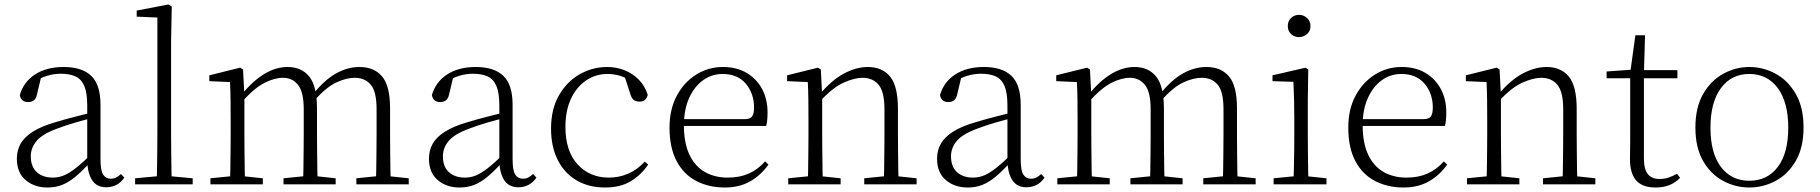

<svg xmlns="http://www.w3.org/2000/svg" viewBox="-20 -820 8094 854"><path d="M191 14Q133 14 94 -19Q55 -52 55 -114Q55 -151 71.5 -180.5Q88 -210 125.5 -234Q163 -258 225 -276Q268 -289 312.5 -300.5Q357 -312 397 -321V-297Q357 -287 315.5 -275Q274 -263 237 -249Q170 -225 143.5 -194Q117 -163 117 -125Q117 -78 144 -54Q171 -30 215 -30Q240 -30 263.5 -39.5Q287 -49 316.5 -72Q346 -95 386 -134L392 -89H373Q341 -55 313 -32Q285 -9 256 2.5Q227 14 191 14ZM453 13Q411 13 390.5 -17.5Q370 -48 368 -102V-106V-350Q368 -407 355 -437.5Q342 -468 316 -480Q290 -492 250 -492Q220 -492 190 -483Q160 -474 128 -454L164 -482L145 -402Q141 -382 131 -374Q121 -366 105 -366Q74 -366 68 -397Q85 -456 136 -489Q187 -522 263 -522Q345 -522 386 -482.5Q427 -443 427 -354V-113Q427 -61 439 -43Q451 -25 473 -25Q486 -25 496 -30Q506 -35 518 -46L533 -30Q518 -8 497.5 2.5Q477 13 453 13Z M581 0V-27L700 -38H719L837 -27V0ZM677 0Q678 -30 678.5 -69Q679 -108 679.5 -149.5Q680 -191 680 -226V-742L588 -746V-773L729 -800L744 -791L741 -637V-226Q741 -191 741.5 -149.5Q742 -108 742.5 -69Q743 -30 744 0Z M916 0V-27L1026 -38H1046L1149 -27V0ZM1003 0Q1004 -24 1004.5 -64.5Q1005 -105 1005.5 -149Q1006 -193 1006 -226V-282Q1006 -333 1005.5 -375.5Q1005 -418 1003 -455L911 -459V-485L1048 -519L1061 -511L1067 -396V-393V-226Q1067 -193 1067.5 -149Q1068 -105 1068.5 -64.5Q1069 -24 1070 0ZM1241 0V-27L1350 -38H1371L1473 -27V0ZM1328 0Q1329 -24 1329.5 -64Q1330 -104 1330.5 -148Q1331 -192 1331 -226V-334Q1331 -411 1305.5 -442.5Q1280 -474 1239 -474Q1201 -474 1156.5 -451.5Q1112 -429 1056 -367L1045 -398H1054Q1104 -460 1155.5 -491Q1207 -522 1259 -522Q1321 -522 1355.5 -479.5Q1390 -437 1390 -335V-226Q1390 -192 1390.5 -148Q1391 -104 1391.5 -64Q1392 -24 1393 0ZM1565 0V-27L1674 -38H1694L1798 -27V0ZM1651 0Q1653 -24 1653.5 -64Q1654 -104 1654.5 -148Q1655 -192 1655 -226V-334Q1655 -413 1629 -443.5Q1603 -474 1558 -474Q1521 -474 1476.5 -453.5Q1432 -433 1379 -374L1367 -404H1375Q1424 -465 1475 -493.5Q1526 -522 1579 -522Q1644 -522 1679.5 -480Q1715 -438 1715 -338V-226Q1715 -192 1715.5 -148Q1716 -104 1716.5 -64Q1717 -24 1718 0Z M2024 14Q1966 14 1927 -19Q1888 -52 1888 -114Q1888 -151 1904.5 -180.5Q1921 -210 1958.5 -234Q1996 -258 2058 -276Q2101 -289 2145.5 -300.5Q2190 -312 2230 -321V-297Q2190 -287 2148.5 -275Q2107 -263 2070 -249Q2003 -225 1976.5 -194Q1950 -163 1950 -125Q1950 -78 1977 -54Q2004 -30 2048 -30Q2073 -30 2096.5 -39.5Q2120 -49 2149.5 -72Q2179 -95 2219 -134L2225 -89H2206Q2174 -55 2146 -32Q2118 -9 2089 2.5Q2060 14 2024 14ZM2286 13Q2244 13 2223.5 -17.5Q2203 -48 2201 -102V-106V-350Q2201 -407 2188 -437.5Q2175 -468 2149 -480Q2123 -492 2083 -492Q2053 -492 2023 -483Q1993 -474 1961 -454L1997 -482L1978 -402Q1974 -382 1964 -374Q1954 -366 1938 -366Q1907 -366 1901 -397Q1918 -456 1969 -489Q2020 -522 2096 -522Q2178 -522 2219 -482.5Q2260 -443 2260 -354V-113Q2260 -61 2272 -43Q2284 -25 2306 -25Q2319 -25 2329 -30Q2339 -35 2351 -46L2366 -30Q2351 -8 2330.5 2.5Q2310 13 2286 13Z M2671 14Q2599 14 2545 -17.5Q2491 -49 2461 -108Q2431 -167 2431 -248Q2431 -335 2466.5 -396.5Q2502 -458 2559 -490Q2616 -522 2681 -522Q2723 -522 2759.5 -507Q2796 -492 2822.5 -464.5Q2849 -437 2861 -398Q2854 -368 2825 -368Q2807 -368 2797.5 -376.5Q2788 -385 2783 -404L2755 -490L2798 -452Q2767 -474 2739 -482.5Q2711 -491 2682 -491Q2629 -491 2586.5 -462Q2544 -433 2519.5 -380.5Q2495 -328 2495 -255Q2495 -148 2549 -89Q2603 -30 2688 -30Q2733 -30 2773 -47Q2813 -64 2848 -101L2863 -88Q2831 -41 2785 -13.5Q2739 14 2671 14Z M3204 14Q3133 14 3077 -15Q3021 -44 2989.5 -103.5Q2958 -163 2958 -252Q2958 -334 2990.5 -394.5Q3023 -455 3077 -488.5Q3131 -522 3195 -522Q3257 -522 3301.5 -495.5Q3346 -469 3370 -423.5Q3394 -378 3394 -320Q3394 -283 3388 -260H2988V-290H3293Q3317 -290 3325.5 -302.5Q3334 -315 3334 -341Q3334 -404 3297.5 -447.5Q3261 -491 3194 -491Q3146 -491 3107 -463Q3068 -435 3045 -383.5Q3022 -332 3022 -263Q3022 -183 3047 -131Q3072 -79 3116 -54.5Q3160 -30 3217 -30Q3270 -30 3310.5 -48Q3351 -66 3383 -102L3398 -88Q3365 -41 3317 -13.5Q3269 14 3204 14Z M3486 0V-27L3596 -38H3616L3719 -27V0ZM3573 0Q3574 -24 3574.5 -64.5Q3575 -105 3575.5 -149Q3576 -193 3576 -226V-281Q3576 -333 3575.5 -375.5Q3575 -418 3573 -455L3481 -459V-485L3618 -519L3631 -511L3637 -393V-392V-226Q3637 -193 3637.5 -149Q3638 -105 3638.5 -64.5Q3639 -24 3640 0ZM3824 0V-27L3933 -38H3954L4057 -27V0ZM3911 0Q3912 -24 3912.5 -64Q3913 -104 3913.5 -148Q3914 -192 3914 -226V-334Q3914 -412 3888 -443Q3862 -474 3816 -474Q3781 -474 3732.5 -452.5Q3684 -431 3626 -368L3616 -398H3624Q3678 -463 3733 -492.5Q3788 -522 3840 -522Q3904 -522 3939 -479.5Q3974 -437 3974 -335V-226Q3974 -192 3974.5 -148Q3975 -104 3975.5 -64Q3976 -24 3977 0Z M4284 14Q4226 14 4187 -19Q4148 -52 4148 -114Q4148 -151 4164.5 -180.5Q4181 -210 4218.5 -234Q4256 -258 4318 -276Q4361 -289 4405.5 -300.5Q4450 -312 4490 -321V-297Q4450 -287 4408.5 -275Q4367 -263 4330 -249Q4263 -225 4236.5 -194Q4210 -163 4210 -125Q4210 -78 4237 -54Q4264 -30 4308 -30Q4333 -30 4356.5 -39.5Q4380 -49 4409.5 -72Q4439 -95 4479 -134L4485 -89H4466Q4434 -55 4406 -32Q4378 -9 4349 2.5Q4320 14 4284 14ZM4546 13Q4504 13 4483.5 -17.5Q4463 -48 4461 -102V-106V-350Q4461 -407 4448 -437.5Q4435 -468 4409 -480Q4383 -492 4343 -492Q4313 -492 4283 -483Q4253 -474 4221 -454L4257 -482L4238 -402Q4234 -382 4224 -374Q4214 -366 4198 -366Q4167 -366 4161 -397Q4178 -456 4229 -489Q4280 -522 4356 -522Q4438 -522 4479 -482.5Q4520 -443 4520 -354V-113Q4520 -61 4532 -43Q4544 -25 4566 -25Q4579 -25 4589 -30Q4599 -35 4611 -46L4626 -30Q4611 -8 4590.5 2.5Q4570 13 4546 13Z M4683 0V-27L4793 -38H4813L4916 -27V0ZM4770 0Q4771 -24 4771.5 -64.5Q4772 -105 4772.5 -149Q4773 -193 4773 -226V-282Q4773 -333 4772.5 -375.5Q4772 -418 4770 -455L4678 -459V-485L4815 -519L4828 -511L4834 -396V-393V-226Q4834 -193 4834.5 -149Q4835 -105 4835.5 -64.5Q4836 -24 4837 0ZM5008 0V-27L5117 -38H5138L5240 -27V0ZM5095 0Q5096 -24 5096.5 -64Q5097 -104 5097.5 -148Q5098 -192 5098 -226V-334Q5098 -411 5072.5 -442.5Q5047 -474 5006 -474Q4968 -474 4923.5 -451.5Q4879 -429 4823 -367L4812 -398H4821Q4871 -460 4922.5 -491Q4974 -522 5026 -522Q5088 -522 5122.5 -479.5Q5157 -437 5157 -335V-226Q5157 -192 5157.5 -148Q5158 -104 5158.5 -64Q5159 -24 5160 0ZM5332 0V-27L5441 -38H5461L5565 -27V0ZM5418 0Q5420 -24 5420.5 -64Q5421 -104 5421.5 -148Q5422 -192 5422 -226V-334Q5422 -413 5396 -443.5Q5370 -474 5325 -474Q5288 -474 5243.5 -453.5Q5199 -433 5146 -374L5134 -404H5142Q5191 -465 5242 -493.5Q5293 -522 5346 -522Q5411 -522 5446.5 -480Q5482 -438 5482 -338V-226Q5482 -192 5482.5 -148Q5483 -104 5483.5 -64Q5484 -24 5485 0Z M5645 0V-27L5756 -38H5775L5880 -27V0ZM5733 0Q5734 -24 5735 -64.5Q5736 -105 5736.5 -149Q5737 -193 5737 -226V-281Q5737 -332 5736 -375Q5735 -418 5733 -456L5640 -459V-485L5787 -519L5799 -511L5797 -377V-226Q5797 -193 5797.5 -149Q5798 -105 5798.5 -64.5Q5799 -24 5800 0ZM5758 -655Q5737 -655 5722.5 -668.5Q5708 -682 5708 -704Q5708 -726 5722.5 -740Q5737 -754 5758 -754Q5778 -754 5793.5 -740Q5809 -726 5809 -704Q5809 -682 5793.5 -668.5Q5778 -655 5758 -655Z M6223 14Q6152 14 6096 -15Q6040 -44 6008.5 -103.5Q5977 -163 5977 -252Q5977 -334 6009.5 -394.5Q6042 -455 6096 -488.5Q6150 -522 6214 -522Q6276 -522 6320.5 -495.5Q6365 -469 6389 -423.5Q6413 -378 6413 -320Q6413 -283 6407 -260H6007V-290H6312Q6336 -290 6344.5 -302.5Q6353 -315 6353 -341Q6353 -404 6316.5 -447.5Q6280 -491 6213 -491Q6165 -491 6126 -463Q6087 -435 6064 -383.5Q6041 -332 6041 -263Q6041 -183 6066 -131Q6091 -79 6135 -54.5Q6179 -30 6236 -30Q6289 -30 6329.5 -48Q6370 -66 6402 -102L6417 -88Q6384 -41 6336 -13.5Q6288 14 6223 14Z M6505 0V-27L6615 -38H6635L6738 -27V0ZM6592 0Q6593 -24 6593.5 -64.5Q6594 -105 6594.5 -149Q6595 -193 6595 -226V-281Q6595 -333 6594.5 -375.5Q6594 -418 6592 -455L6500 -459V-485L6637 -519L6650 -511L6656 -393V-392V-226Q6656 -193 6656.5 -149Q6657 -105 6657.5 -64.5Q6658 -24 6659 0ZM6843 0V-27L6952 -38H6973L7076 -27V0ZM6930 0Q6931 -24 6931.5 -64Q6932 -104 6932.5 -148Q6933 -192 6933 -226V-334Q6933 -412 6907 -443Q6881 -474 6835 -474Q6800 -474 6751.5 -452.5Q6703 -431 6645 -368L6635 -398H6643Q6697 -463 6752 -492.5Q6807 -522 6859 -522Q6923 -522 6958 -479.5Q6993 -437 6993 -335V-226Q6993 -192 6993.5 -148Q6994 -104 6994.5 -64Q6995 -24 6996 0Z M7261 -472V-508H7441V-472ZM7344 14Q7285 14 7257.5 -17.5Q7230 -49 7230 -112Q7230 -135 7230.5 -152.5Q7231 -170 7231 -196V-472H7126V-502L7251 -511L7231 -496L7254 -663H7297L7292 -493V-481V-115Q7292 -67 7309.5 -45.5Q7327 -24 7361 -24Q7384 -24 7401.5 -30Q7419 -36 7439 -47L7453 -29Q7433 -8 7406 3Q7379 14 7344 14Z M7761 14Q7700 14 7645 -15Q7590 -44 7555.5 -103.5Q7521 -163 7521 -253Q7521 -343 7556 -403Q7591 -463 7646 -492.5Q7701 -522 7761 -522Q7822 -522 7877 -492.5Q7932 -463 7967 -403Q8002 -343 8002 -253Q8002 -163 7967 -103.5Q7932 -44 7877 -15Q7822 14 7761 14ZM7761 -16Q7841 -16 7887.5 -77.5Q7934 -139 7934 -252Q7934 -365 7887.5 -428Q7841 -491 7761 -491Q7681 -491 7634.5 -428Q7588 -365 7588 -252Q7588 -139 7634.5 -77.5Q7681 -16 7761 -16Z"/></svg>

Font: Noto Serif JP ExtraLight ExtraLight
Style: Regular
Weight: 250
Version: Version 2.003-H1;hotconv 1.1.1;makeotfexe 2.6.0